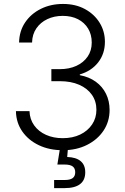

<svg xmlns="http://www.w3.org/2000/svg" viewBox="-20 -758 639 982"><path d="M301.8 10.3Q232.9 10.3 179.2 -15.1Q125.5 -40.5 94 -85.7Q62.5 -130.9 61.5 -189.5H130.9Q132.3 -147.9 154.8 -116.7Q177.2 -85.4 215.1 -68.4Q252.9 -51.3 300.8 -51.3Q351.6 -51.3 390.1 -69.8Q428.7 -88.4 450.9 -121.3Q473.1 -154.3 473.1 -196.3Q473.1 -240.2 450 -273.2Q426.8 -306.2 384.8 -324.5Q342.8 -342.8 285.6 -342.8H242.7V-404.3H285.6Q333.5 -404.3 370.4 -421.1Q407.2 -438 428.2 -468.5Q449.2 -499 449.2 -540.5Q449.2 -581.1 430.7 -611.8Q412.1 -642.6 378.9 -659.7Q345.7 -676.8 300.8 -676.8Q257.3 -676.8 222.2 -660.2Q187 -643.6 166 -613Q145 -582.5 144 -540.5H77.6Q78.6 -598.6 108.4 -643.1Q138.2 -687.5 188.7 -712.6Q239.3 -737.8 302.2 -737.8Q366.7 -737.8 414.8 -711.4Q462.9 -685.1 489.7 -641.4Q516.6 -597.7 516.6 -543.9Q516.6 -482.9 481.9 -438.7Q447.3 -394.5 388.2 -377.4V-373.5Q435.5 -364.7 469.7 -340.1Q503.9 -315.4 522.2 -278.3Q540.5 -241.2 540.5 -195.8Q540.5 -136.7 509.8 -90.3Q479 -43.9 425 -16.8Q371.1 10.3 301.8 10.3ZM256.8 204.1V162.6H311Q338.9 162.6 351.8 152.8Q364.7 143.1 364.7 123Q364.7 103 351.8 93.3Q338.9 83.5 310.1 83.5H273.4L290 -18.6H327.6V0L323.7 44.9Q369.1 46.4 392.6 66.2Q416 85.9 416 123Q416 163.6 389.4 183.8Q362.8 204.1 311 204.1Z"/></svg>

Font: Inter 18pt Light
Style: Regular
Weight: 300
Designer: Rasmus Andersson
Foundry: rsms
Version: Version 4.001;git-66647c0bb